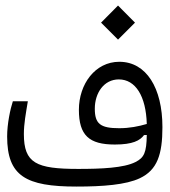

<svg xmlns="http://www.w3.org/2000/svg" viewBox="-20 -685 626 707"><path d="M261.7 2C358.9 2 443.8 -4.4 495.1 -28.8C559.1 -59.1 578.1 -116.2 578.1 -216.8C578.1 -361.3 518.6 -457.5 419.4 -457.5C330.1 -457.5 270.5 -375 270.5 -280.8C270.5 -186.5 308.1 -152.8 402.8 -152.8C468.8 -152.8 495.6 -167.5 510.3 -187.5L520.5 -188C519.5 -123 510.7 -104.5 479 -88.4C436 -66.4 352.5 -63 268.1 -63C113.3 -63 67.9 -84 67.9 -191.4C67.9 -229.5 75.2 -267.1 82.5 -312H27.3C18.1 -284.2 6.3 -229.5 6.3 -182.6C6.3 -36.6 75.2 2 261.7 2ZM520.5 -228.5C490.2 -219.7 457.5 -212.9 418.9 -212.9C349.6 -212.9 329.1 -229 329.1 -284.7C329.1 -342.8 362.8 -392.6 417.5 -392.6C479 -392.6 517.6 -331.1 520.5 -228.5ZM414.6 -539.1 477.1 -601.6 414.6 -664.6 352.1 -601.6Z"/></svg>

Font: Cascadia Mono Light
Style: Regular
Weight: 300
Monospace: yes
Designer: Aaron Bell
Foundry: Saja Typeworks
Version: Version 2404.023